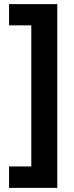

<svg xmlns="http://www.w3.org/2000/svg" viewBox="-20 -747 359 932"><path d="M24 61H132V-624H24V-727H258V165H24Z"/></svg>

Font: Noto Sans Lao UI SemCond
Style: Bold
Weight: 700
Width: 4
Designer: Monotype Design Team
Foundry: Monotype Imaging Inc.
Version: Version 2.000; ttfautohint (v1.8.4.7-5d5b)